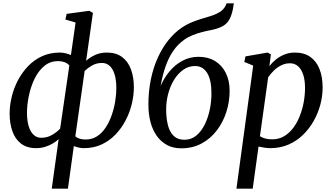

<svg xmlns="http://www.w3.org/2000/svg" viewBox="-20 -882 2000 1156"><path d="M291.5 254 333 -44Q318.5 -30.5 298 -18.2Q277.5 -6 252 2Q226.5 10 197.5 10Q142 10 106.5 -17.5Q71 -45 54.5 -92Q38 -139 38 -197.5Q38 -247 50.5 -299Q63 -351 88 -398.5Q113 -446 149.5 -484Q186 -522 233.8 -543.8Q281.5 -565.5 340.5 -565.5Q358 -565.5 375 -561.2Q392 -557 407 -550.5L435 -746.5L373.5 -764.5L381.5 -798.5L517.5 -817L539.5 -804.5L498.5 -516Q520.5 -536 552 -550.8Q583.5 -565.5 623 -565.5Q679.5 -565.5 715.5 -538.2Q751.5 -511 768.8 -463.8Q786 -416.5 786 -357Q786 -308 773.5 -256.2Q761 -204.5 736.2 -157Q711.5 -109.5 675.2 -71.8Q639 -34 591.2 -12Q543.5 10 485 10Q469.5 10 454 6.5Q438.5 3 424.5 -2.5L389 254ZM342 -107.5 397.5 -488Q384.5 -502.5 367.2 -508.2Q350 -514 329.5 -514Q281.5 -514 246 -484.2Q210.5 -454.5 187.8 -407Q165 -359.5 153.8 -305.8Q142.5 -252 142.5 -203.5Q142.5 -156.5 152.5 -122.8Q162.5 -89 181.8 -70.8Q201 -52.5 228 -52.5Q265 -52.5 295 -70.5Q325 -88.5 342 -107.5ZM489.5 -454 433.5 -61Q446 -50.5 461.8 -46.2Q477.5 -42 495.5 -42Q534.5 -42 564.5 -61.5Q594.5 -81 616.2 -114Q638 -147 652.2 -187.8Q666.5 -228.5 673.5 -271.2Q680.5 -314 680.5 -352Q680.5 -422.5 657.8 -462.8Q635 -503 593.5 -503Q561 -503 534 -487.5Q507 -472 489.5 -454Z M1388 -862 1382.5 -828.5Q1375 -791 1362.2 -766.8Q1349.5 -742.5 1325.8 -727.5Q1302 -712.5 1260.5 -703Q1251.5 -701 1240.5 -698.8Q1229.5 -696.5 1217.5 -694Q1192 -688 1166 -679.8Q1140 -671.5 1115.2 -658.8Q1090.5 -646 1067.5 -625.5Q1041 -603 1018 -568Q995 -533 977 -482.5Q959 -432 947 -364Q967 -411.5 999.8 -451.2Q1032.5 -491 1077 -515.5Q1121.5 -540 1176.5 -540Q1232.5 -540 1274.2 -514.8Q1316 -489.5 1339.2 -443.5Q1362.5 -397.5 1362.5 -335Q1362.5 -269.5 1342.8 -207.8Q1323 -146 1285.2 -96.5Q1247.5 -47 1193.5 -18Q1139.5 11 1071 11Q1022.5 11 985.8 -8.8Q949 -28.5 924 -63.8Q899 -99 886.2 -147Q873.5 -195 873.5 -252Q873.5 -332.5 888.2 -403.8Q903 -475 930 -534.5Q957 -594 993.5 -639.5Q1030 -685 1073 -714.5Q1105 -736 1137.2 -749Q1169.5 -762 1200.2 -770.8Q1231 -779.5 1257.8 -788.5Q1284.5 -797.5 1305.2 -811Q1326 -824.5 1338 -847L1344.5 -862ZM1154.5 -484.5Q1114.5 -484.5 1082.2 -461.2Q1050 -438 1027 -399.8Q1004 -361.5 992 -315Q980 -268.5 980.5 -222Q980.5 -169.5 991 -128.5Q1001.5 -87.5 1025.5 -64Q1049.5 -40.5 1090 -40.5Q1132 -40.5 1162.8 -66.5Q1193.5 -92.5 1213.8 -134.5Q1234 -176.5 1243.8 -225.8Q1253.5 -275 1253 -322Q1253 -401.5 1227 -443Q1201 -484.5 1154.5 -484.5Z M1403.5 254 1504.5 -487 1451 -509 1458 -542.5 1591 -565.5 1611 -554.5 1602 -484Q1618 -505 1640.8 -523.5Q1663.5 -542 1692.5 -553.8Q1721.5 -565.5 1755.5 -565.5Q1811.5 -565.5 1848.5 -539.2Q1885.5 -513 1904 -465.5Q1922.5 -418 1922.5 -355Q1922.5 -304 1908.8 -252.2Q1895 -200.5 1868.5 -153.5Q1842 -106.5 1803.8 -69.5Q1765.5 -32.5 1716 -11.2Q1666.5 10 1607 10Q1590 10 1571.8 7Q1553.5 4 1536.5 0.5L1501.5 254ZM1545 -62Q1560 -52 1578.8 -47.5Q1597.5 -43 1618.5 -43Q1659 -43 1690.5 -61.8Q1722 -80.5 1745.8 -112.2Q1769.5 -144 1785.2 -184.2Q1801 -224.5 1808.8 -267.8Q1816.5 -311 1816.5 -352.5Q1816.5 -398.5 1805.8 -431.8Q1795 -465 1774.8 -483Q1754.5 -501 1726 -501Q1697 -501 1671.8 -488Q1646.5 -475 1626.8 -455.2Q1607 -435.5 1594.5 -416Z"/></svg>

Font: Merriweather 24pt
Style: Italic
Weight: 400
Italic angle: -7.8°
Designer: Eben Sorkin
Foundry: Eben Sorkin
Version: Version 2.101